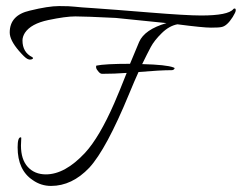

<svg xmlns="http://www.w3.org/2000/svg" viewBox="-20 -573 796 632"><path d="M748 -543Q749 -545 752.5 -545Q756 -545 756 -539Q756 -533 746 -517Q727 -487 709 -484Q701 -482 674.5 -482Q648 -482 564 -493Q537 -488 512.5 -464Q488 -440 476.5 -418.5Q465 -397 448 -362Q528 -360 551 -351L555 -349Q553 -342 545 -342Q508 -342 436 -336Q424 -310 405 -264Q330 -82 274 -21Q217 39 148 39Q115 39 88 20Q38 -13 38 -88Q38 -121 48 -121Q50 -121 50 -119L49 -94Q49 -48 71.5 -23.5Q94 1 131 1Q194 1 260 -70Q307 -121 356 -233Q373 -272 397 -333Q356 -330 316 -330Q309 -330 302 -340Q294 -349 297 -357Q326 -363 408 -363L438 -435Q456 -476 528 -497L361 -514Q260 -519 228 -519Q196 -519 139 -507Q82 -495 62 -465Q54 -452 54 -440Q54 -401 86 -385Q92 -381 85 -378Q78 -375 69.5 -379.5Q61 -384 42 -406Q12 -441 12 -466Q12 -523 78 -538Q139 -553 174.5 -553Q210 -553 225.5 -551Q241 -549 290 -546Q348 -542 471 -532Q594 -522 642 -522Q731 -522 748 -543Z"/></svg>

Font: Italianno
Style: Regular
Weight: 400
Designer: Robert E. Leuschke
Foundry: Robert E. Leuschke
Version: Version 1.003